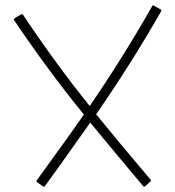

<svg xmlns="http://www.w3.org/2000/svg" viewBox="-20 -701 656 719"><path d="M583 -658Q471 -462 340 -273Q412 -184 544 -28Q547 -25 543 -21L523 -3Q520 0 516 -4L455 -77Q333 -223 318 -242Q287 -198 196 -70L148 -4Q144 0 141 -3L119 -19Q115 -23 118 -26L133 -47Q246 -202 294 -272Q160 -437 33 -625Q32 -627 32.5 -629.5Q33 -632 35 -633L59 -647Q63 -649 66 -646Q188 -463 316 -304Q440 -485 550 -678Q552 -683 556 -680L581 -666Q586 -663 583 -658Z"/></svg>

Font: Vibes
Style: Regular
Weight: 400
Designer: AbdElmomen Kadhim
Version: Version 1.100